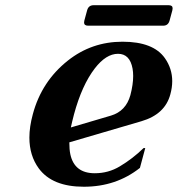

<svg xmlns="http://www.w3.org/2000/svg" viewBox="-20 -707 683 737"><path d="M339.4 -687H627.4Q642.6 -687 642.6 -675.3Q642.6 -670.9 641.6 -667.5L630.9 -627.9Q625.5 -608.4 606.4 -608.4H318.4Q302.7 -608.4 302.7 -620.6Q302.7 -624.5 303.7 -627.9L314.5 -667.5Q319.8 -687 339.4 -687ZM301.8 9.8Q180.7 9.8 128.9 -60.5Q92.8 -109.9 92.8 -178.7Q92.8 -220.2 106 -268.6Q139.6 -394.5 240.7 -474.6Q332 -546.9 450.2 -546.9Q568.4 -546.9 612.8 -483.9Q641.1 -443.8 641.1 -395.5Q641.1 -371.1 633.8 -344.7Q613.3 -268.1 522.9 -241.7L246.1 -160.6Q246.1 -132.8 250 -114.7Q265.6 -42 343.8 -42Q396 -42 439.9 -68.4Q489.7 -98.1 531.2 -138.7H537.6L517.1 -62.5Q425.8 9.8 301.8 9.8ZM252 -217.8 405.8 -263.2Q463.4 -280.3 480.5 -341.8Q491.2 -382.8 491.2 -415.5Q491.2 -430.7 488.8 -443.8Q478.5 -500.5 432.9 -500.5Q387.2 -500.5 343.8 -444.3Q294.4 -379.9 264.2 -268.6Q255.9 -236.8 252 -217.8Z"/></svg>

Font: Cursive Sans
Style: Bold
Weight: 700
Italic angle: -15°
Designer: Wojciech Kalinowski "wmk69" (wmk69@o2.pl)
Foundry: Wojciech Kalinowski "wmk69" (wmk69@o2.pl)
Version: Wersja 3.1.0; 2022-02-18